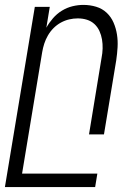

<svg xmlns="http://www.w3.org/2000/svg" viewBox="-46 -548 566 783"><path d="M-26 215 96 -520H157L143 -435Q154 -455 170 -473.5Q186 -492 206.5 -504.5Q227 -517 249.5 -522.5Q272 -528 294 -528Q321 -528 346 -520.5Q371 -513 389 -496Q407 -479 417 -456Q427 -433 431 -407.5Q435 -382 433.5 -355.5Q432 -329 428 -302L378 0H317L368 -311Q372 -331 372.5 -350Q373 -369 370 -387Q367 -405 359.5 -421.5Q352 -438 339 -450Q326 -462 308.5 -467.5Q291 -473 271 -473Q254 -473 236.5 -469Q219 -465 202.5 -456Q186 -447 172.5 -433.5Q159 -420 149.5 -403.5Q140 -387 134.5 -370Q129 -353 126 -335L44 160H351L342 215Z"/></svg>

Font: Iosevka Light Oblique
Style: Regular
Weight: 300
Italic angle: -9°
Monospace: yes
Designer: Belleve Invis
Foundry: Belleve Invis
Version: Version 32.5.0; ttfautohint (v1.8.4)